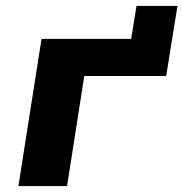

<svg xmlns="http://www.w3.org/2000/svg" viewBox="-20 -627 618 647"><path d="M42 0 120 -496H422L440 -607H578L540 -371H264L206 0Z"/></svg>

Font: Nunito Sans 10pt SemiExpanded ExtraBold
Style: Italic
Weight: 800
Width: 6
Italic angle: -9°
Designer: Vernon Adams
Foundry: Vernon Adams
Version: Version 3.101;gftools[0.9.27]